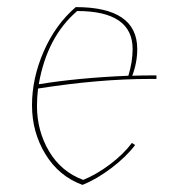

<svg xmlns="http://www.w3.org/2000/svg" viewBox="-20 -505 474 540"><path d="M193 -485Q366 -485 366 -367Q366 -329 352 -292Q380 -293 420 -293V-283Q410 -283 401 -283Q259 -283 87 -256Q84 -230 84 -207Q84 -137 118 -79.5Q152 -22 214 1Q251 -14 289 -42.5Q327 -71 351 -103L360 -97Q335 -64 293.5 -32.5Q252 -1 212 15Q146 -9 108 -71Q70 -133 70 -209Q70 -285 103 -360.5Q136 -436 193 -485ZM353 -367Q353 -474 197 -474Q112 -401 89 -268Q198 -286 341 -292Q353 -331 353 -367Z"/></svg>

Font: Almendra Display
Style: Regular
Weight: 400
Designer: Ana Sanfelippo
Foundry: Ana Sanfelippo
Version: Version 1.004